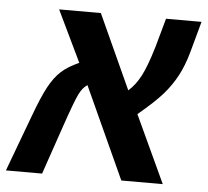

<svg xmlns="http://www.w3.org/2000/svg" viewBox="-85 -656 762 705"><g transform="rotate(5 296.0 -303.0)"><path d="M105 -606H258.8L383.8 -332Q409.7 -354.5 428.7 -390.9Q447.8 -427.2 469.2 -499L499 -606H629.9L598.1 -490.2Q584.5 -441.4 564.5 -403.8Q544.4 -366.2 515.4 -332.8Q486.3 -299.3 424.8 -248L540 0H387.2L232.9 -337.9Q215.8 -327.6 202.6 -301.5Q189.5 -275.4 155.8 -176.8L95.2 0H-38.1L37.1 -202.1Q65.4 -279.3 85.9 -316.9Q106.4 -354.5 130.4 -376.5Q154.3 -398.4 195.8 -417Z"/></g></svg>

Font: Cousine
Style: Bold Italic
Weight: 700
Italic angle: -12°
Monospace: yes
Designer: Steve Matteson
Foundry: Ascender Corporation
Version: Version 1.20